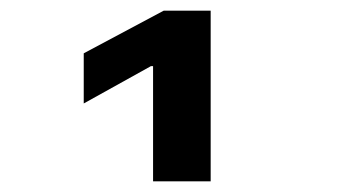

<svg xmlns="http://www.w3.org/2000/svg" viewBox="-20 -750 640 360"><path d="M267 -410V-626H263L137 -556V-650L287 -730H375V-410Z"/></svg>

Font: M PLUS Code Latin Expanded SemiBold
Style: Regular
Weight: 600
Width: 7
Designer: Coji Morishita
Foundry: UNDERFOREST DESIGN
Version: Version 1.002; ttfautohint (v1.8.3)